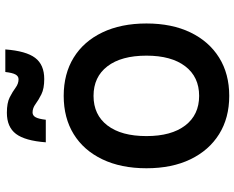

<svg xmlns="http://www.w3.org/2000/svg" viewBox="-102 -784 903 740"><g transform="rotate(-90 350.0 -414.5)"><path d="M350 17Q265 17 202.5 -22Q140 -61 105.5 -132.5Q71 -204 71 -302Q71 -400 105.5 -472Q140 -544 202.5 -582.5Q265 -621 350 -621Q435 -621 497.5 -582.5Q560 -544 594.5 -472Q629 -400 629 -302Q629 -204 594.5 -132.5Q560 -61 497.5 -22Q435 17 350 17ZM350 -99Q423 -99 464 -152.5Q505 -206 505 -302Q505 -399 464 -452.5Q423 -506 350 -506Q277 -506 236 -452.5Q195 -399 195 -302Q195 -206 236 -152.5Q277 -99 350 -99ZM171 -690Q177 -770 203.5 -805Q230 -840 285 -840Q323 -840 344.5 -829Q366 -818 381.5 -806.5Q397 -795 414 -795Q426 -795 432.5 -807Q439 -819 442 -846H529Q523 -766 496.5 -731Q470 -696 415 -696Q378 -696 356 -707Q334 -718 318.5 -729.5Q303 -741 286 -741Q274 -741 267.5 -729Q261 -717 258 -690Z"/></g></svg>

Font: Martian Mono Medium
Style: Regular
Weight: 500
Monospace: yes
Designer: Roman Shamin
Foundry: Evil Martians
Version: Version 1.000; ttfautohint (v1.8.4.7-5d5b)